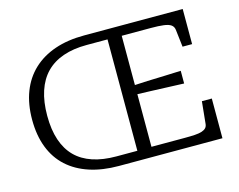

<svg xmlns="http://www.w3.org/2000/svg" viewBox="-98 -859 1256 1009"><g transform="rotate(-15 529.5 -355.0)"><path d="M601 -388Q647 -391 692.5 -392.5Q738 -394 784 -395.5Q830 -397 875 -399V-330Q830 -332 784 -333.5Q738 -335 692.5 -337Q647 -339 601 -340ZM432 -52H546V-658H432Q359 -658 303.5 -638.5Q248 -619 211 -581Q174 -543 155 -485.5Q136 -428 136 -352Q136 -276 155 -219.5Q174 -163 211 -126Q248 -89 303.5 -70.5Q359 -52 432 -52ZM432 0Q343 0 273 -23Q203 -46 154 -90.5Q105 -135 79.5 -201Q54 -267 54 -352Q54 -437 79.5 -503.5Q105 -570 154 -616Q203 -662 273 -686Q343 -710 432 -710H969V-519H917L906 -613Q904 -631 891 -640.5Q878 -650 851 -653.5Q824 -657 781 -657H623V-53H804Q836 -53 859.5 -54.5Q883 -56 898 -61Q913 -66 920.5 -74.5Q928 -83 929 -97L941 -216H995V0Z"/></g></svg>

Font: Roboto Serif 20pt Light
Style: Regular
Weight: 300
Version: Version 1.008